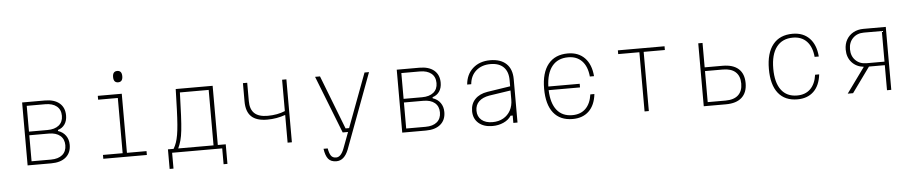

<svg xmlns="http://www.w3.org/2000/svg" viewBox="-50 -1189 8500 1787"><g transform="rotate(-5 4200.0 -295.5)"><path d="M166 0V-588H378Q466 -588 514.5 -547Q563 -506 563 -432Q563 -383 540 -349.5Q517 -316 476 -304V-294Q522 -279 547.5 -243Q573 -207 573 -157Q573 -83 524 -41.5Q475 0 387 0ZM206 -312H378Q447 -312 485.5 -343.5Q524 -375 524 -432Q524 -490 485.5 -521.5Q447 -553 378 -553H206ZM206 -35H387Q456 -35 494 -67Q532 -99 532 -157Q532 -214 494 -246Q456 -278 387 -278H206Z M873 -588H1097V-36H1280V0H873V-36H1057V-552H873ZM1073 -697Q1030 -697 1030 -750Q1030 -803 1073 -803Q1116 -803 1116 -750Q1116 -697 1073 -697Z M1480 148V-35H1533Q1549 -62 1559 -91.5Q1569 -121 1576 -160.5Q1583 -200 1587.5 -256.5Q1592 -313 1595 -394Q1598 -475 1601 -588H1946V-35H2020V148H1984V0H1516V148ZM1576 -35H1906V-553H1637Q1633 -425 1629 -340Q1625 -255 1619 -200Q1613 -145 1602.5 -107Q1592 -69 1576 -35Z M2595 0V-259Q2514 -230 2425 -230Q2325 -230 2277 -276Q2229 -322 2229 -417V-588H2269V-417Q2269 -340 2309 -302.5Q2349 -265 2432 -265Q2523 -265 2595 -295V-588H2635V0Z M2903 -588H2949L3144 -85H3177L3365 -588H3407L3146 113Q3107 212 3033 212Q2982 212 2957 181.5Q2932 151 2923 86H2962Q2970 132 2985.5 154.5Q3001 177 3033 177Q3078 177 3107 102L3164 -50H3114Z M3666 0V-588H3878Q3966 -588 4014.5 -547Q4063 -506 4063 -432Q4063 -383 4040 -349.5Q4017 -316 3976 -304V-294Q4022 -279 4047.5 -243Q4073 -207 4073 -157Q4073 -83 4024 -41.5Q3975 0 3887 0ZM3706 -312H3878Q3947 -312 3985.5 -343.5Q4024 -375 4024 -432Q4024 -490 3985.5 -521.5Q3947 -553 3878 -553H3706ZM3706 -35H3887Q3956 -35 3994 -67Q4032 -99 4032 -157Q4032 -214 3994 -246Q3956 -278 3887 -278H3706Z M4684 -69Q4660 -31 4612.5 -9.5Q4565 12 4509 12Q4427 12 4379 -30Q4331 -72 4331 -143Q4331 -210 4372.5 -253.5Q4414 -297 4489 -309L4704 -342V-400Q4704 -479 4661.5 -521.5Q4619 -564 4539 -564Q4457 -564 4404.5 -518Q4352 -472 4345 -393H4307Q4315 -488 4378 -544Q4441 -600 4539 -600Q4637 -600 4690 -549.5Q4743 -499 4743 -405V0H4704V-69ZM4372 -143Q4372 -88 4409.5 -56Q4447 -24 4512 -24Q4570 -24 4613 -48.5Q4656 -73 4680 -116.5Q4704 -160 4704 -219V-303L4504 -273Q4440 -262 4406 -229Q4372 -196 4372 -143Z M5258 12Q5141 12 5079 -66Q5017 -144 5017 -292Q5017 -441 5081 -520.5Q5145 -600 5265 -600Q5363 -600 5422 -539.5Q5481 -479 5490 -368H5451Q5442 -463 5393.5 -513.5Q5345 -564 5265 -564Q5168 -564 5115 -498.5Q5062 -433 5058 -309H5351V-275H5058Q5062 -153 5113 -88.5Q5164 -24 5258 -24Q5335 -24 5382 -70Q5429 -116 5441 -202H5479Q5467 -98 5409.5 -43Q5352 12 5258 12Z M5930 0V-553H5732V-588H6168V-553H5970V0Z M6483 0V-588H6523V-360H6690Q6788 -360 6839 -314Q6890 -268 6890 -180Q6890 -93 6839 -46.5Q6788 0 6690 0ZM6523 -35H6690Q6768 -35 6808.5 -72.5Q6849 -110 6849 -180Q6849 -250 6808.5 -287.5Q6768 -325 6690 -325H6523Z M7358 12Q7241 12 7179 -66Q7117 -144 7117 -292Q7117 -441 7181 -520.5Q7245 -600 7365 -600Q7463 -600 7522 -539.5Q7581 -479 7590 -368H7551Q7542 -463 7493.5 -513.5Q7445 -564 7365 -564Q7265 -564 7211.5 -494Q7158 -424 7158 -292Q7158 -162 7209.5 -93Q7261 -24 7358 -24Q7435 -24 7482 -70Q7529 -116 7541 -202H7579Q7567 -98 7509.5 -43Q7452 12 7358 12Z M7828 0 7999 -236Q7929 -244 7887 -291Q7845 -338 7845 -410Q7845 -463 7868 -503Q7891 -543 7932 -565.5Q7973 -588 8027 -588H8235V0H8195V-234H8047L7878 0ZM8027 -267H8195V-553H8027Q7964 -553 7924.5 -513.5Q7885 -474 7885 -410Q7885 -346 7924.5 -306.5Q7964 -267 8027 -267Z"/></g></svg>

Font: Martian Mono Thin
Style: Regular
Weight: 100
Monospace: yes
Designer: Roman Shamin
Foundry: Evil Martians
Version: Version 1.000; ttfautohint (v1.8.4.7-5d5b)